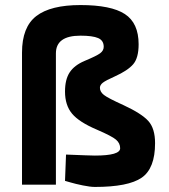

<svg xmlns="http://www.w3.org/2000/svg" viewBox="-20 -730 668 759"><path d="M201 0H67V-522Q67 -623 123.5 -666.5Q180 -710 298 -710Q419 -710 473.5 -674.5Q528 -639 528 -555Q528 -501 506.5 -476Q485 -451 434 -428Q398 -412 386.5 -403Q375 -394 375 -383Q375 -367 391 -354.5Q407 -342 469 -314Q540 -281 566.5 -251.5Q593 -222 593 -164Q593 -64 540 -27.5Q487 9 355 9Q337 9 307.5 3Q278 -3 258 -9L237 -15L241 -119Q338 -115 355 -115Q455 -115 455 -144Q455 -164 438.5 -178Q422 -192 364 -217Q293 -247 265 -280.5Q237 -314 237 -368Q237 -416 255.5 -444Q274 -472 314 -489Q362 -509 376 -519.5Q390 -530 390 -545Q390 -570 368 -579.5Q346 -589 298 -589Q201 -589 201 -519Z"/></svg>

Font: TypoPRO Titillium Text
Style: 999 wt
Weight: 900
Designer: Accademia di Belle Arti di Urbino and others
Foundry: Accademia di Belle Arti di Urbino and others.
Version: Version 25.000